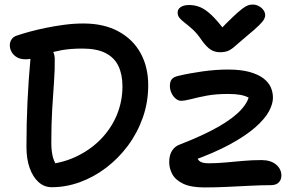

<svg xmlns="http://www.w3.org/2000/svg" viewBox="-20 -812 1312 842"><path d="M207 9Q174 9 149 -13.5Q124 -36 110 -75.5Q96 -115 96 -168Q96 -270 100.5 -365.5Q105 -461 114 -560Q117 -590 129 -602.5Q141 -615 169 -615Q190 -615 204.5 -598Q219 -581 220 -557Q221 -510 217 -455Q213 -400 209 -334Q205 -268 205 -187Q205 -148 212.5 -121Q220 -94 241 -70L163 -89Q243 -93 308 -122.5Q373 -152 420 -199.5Q467 -247 492 -307Q517 -367 517 -433Q517 -485 499.5 -522Q482 -559 443.5 -579Q405 -599 342 -599Q289 -599 250.5 -592Q212 -585 184.5 -575.5Q157 -566 135.5 -559Q114 -552 92 -552Q69 -552 54 -561Q39 -570 31 -584Q23 -598 23 -614Q23 -627 30.5 -639Q38 -651 54 -656Q77 -664 110 -673Q143 -682 182 -690Q221 -698 263 -703.5Q305 -709 346 -709Q435 -709 499 -674.5Q563 -640 596.5 -579Q630 -518 630 -438Q630 -363 606 -295.5Q582 -228 540.5 -172.5Q499 -117 445 -76Q391 -35 330 -13Q269 9 207 9ZM877 10Q817 10 783 -6.5Q749 -23 735.5 -48.5Q722 -74 722 -101Q722 -132 735 -152Q748 -172 773 -180Q873 -219 938.5 -256.5Q1004 -294 1038 -331.5Q1072 -369 1075 -406L1102 -358Q1088 -374 1072 -383Q1056 -392 1034 -396Q1012 -400 980 -400Q926 -400 886.5 -392.5Q847 -385 819 -377.5Q791 -370 773 -370Q762 -370 750.5 -379.5Q739 -389 732 -404Q725 -419 725 -435Q725 -453 732.5 -463.5Q740 -474 761 -479Q811 -491 869 -499Q927 -507 979 -507Q1036 -507 1074 -496.5Q1112 -486 1135 -468.5Q1158 -451 1167.5 -429Q1177 -407 1177 -384Q1177 -356 1159 -323Q1141 -290 1099.5 -253.5Q1058 -217 988.5 -179Q919 -141 815 -104L842 -128Q847 -109 859.5 -102.5Q872 -96 895 -96Q932 -96 969.5 -99.5Q1007 -103 1046.5 -106.5Q1086 -110 1127 -110Q1167 -110 1190.5 -90.5Q1214 -71 1214 -42Q1214 -24 1202.5 -12Q1191 0 1167 0Q1128 0 1078 2.5Q1028 5 976 7.5Q924 10 877 10ZM1088 -792Q1103 -792 1115.5 -785Q1128 -778 1135.5 -767.5Q1143 -757 1143 -745Q1143 -738 1138.5 -728.5Q1134 -719 1116.5 -701.5Q1099 -684 1060 -652Q1030 -627 1013 -611.5Q996 -596 981.5 -589.5Q967 -583 945 -583Q922 -583 904.5 -594Q887 -605 867 -632Q845 -665 825 -683Q805 -701 790.5 -712Q776 -723 767.5 -733Q759 -743 759 -757Q759 -772 772.5 -781Q786 -790 810 -790Q835 -790 858 -780.5Q881 -771 908 -745.5Q935 -720 973 -669H933Q975 -713 1001.5 -738Q1028 -763 1043.5 -774.5Q1059 -786 1068.5 -789Q1078 -792 1088 -792Z"/></svg>

Font: Shantell Sans Medium
Style: Regular
Weight: 500
Designer: Stephen Nixon, Anya Danilova, Shantell Martin
Foundry: Arrow Type
Version: Version 1.011;[c5ecc13dd]